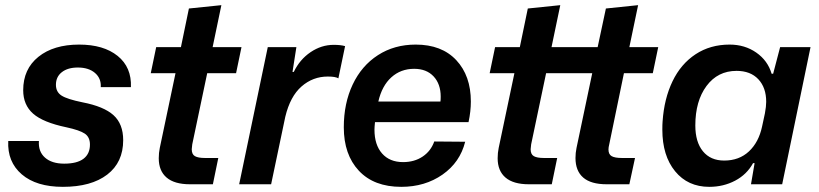

<svg xmlns="http://www.w3.org/2000/svg" viewBox="-20 -715 3178 745"><path d="M12 -168H131Q128 -127 154.5 -103.5Q181 -80 229 -80Q279 -80 304 -99Q329 -118 329 -154Q329 -183 309 -196.5Q289 -210 238 -221Q147 -240 108.5 -274Q70 -308 70 -365Q70 -447 129 -494.5Q188 -542 287 -542Q382 -542 436.5 -498Q491 -454 488 -377H371Q373 -411 348.5 -432Q324 -453 282 -453Q243 -453 220 -435Q197 -417 197 -386Q197 -358 219 -344Q241 -330 300 -318Q383 -302 420.5 -268Q458 -234 458 -171Q458 -85 396 -37.5Q334 10 224 10Q121 10 64.5 -38.5Q8 -87 12 -168Z M596 -101Q596 -122 600 -141L661 -431H565L586 -532H682L713 -682L839 -695L805 -532H917L896 -431H784L726 -155Q724 -141 724 -136Q724 -116 736.5 -109Q749 -102 775 -102H827L806 0H717Q657 0 626.5 -26Q596 -52 596 -101Z M1019 -532H1130L1115 -436H1120Q1143 -484 1185 -512.5Q1227 -541 1275 -541Q1302 -541 1319 -536L1293 -411Q1282 -418 1252 -418Q1194 -418 1150 -379.5Q1106 -341 1087 -262L1032 0H908Z M1314 -221Q1314 -314 1348.5 -387Q1383 -460 1446.5 -501Q1510 -542 1593 -542Q1694 -542 1750.5 -481.5Q1807 -421 1807 -321Q1807 -283 1798 -241H1435Q1433 -221 1433 -212Q1433 -153 1462.5 -119.5Q1492 -86 1544 -86Q1588 -86 1620 -107.5Q1652 -129 1665 -166L1785 -165Q1765 -85 1697 -37.5Q1629 10 1537 10Q1431 10 1372.5 -52.5Q1314 -115 1314 -221ZM1689 -321Q1690 -328 1690 -340Q1690 -389 1662.5 -418.5Q1635 -448 1587 -448Q1535 -448 1498.5 -415Q1462 -382 1448 -321Z M1911 -101Q1911 -122 1915 -141L1976 -431H1880L1901 -532H1997L2028 -682L2154 -695L2120 -532H2299L2331 -682L2456 -695L2422 -532H2534L2513 -431H2401L2344 -155Q2341 -143 2341 -135Q2341 -116 2353.5 -109Q2366 -102 2393 -102H2444L2422 0H2334Q2273 0 2243 -26Q2213 -52 2213 -102Q2213 -122 2217 -141L2278 -431H2099L2041 -155Q2039 -141 2039 -136Q2039 -116 2051.5 -109Q2064 -102 2090 -102H2142L2121 0H2032Q1972 0 1941.5 -26Q1911 -52 1911 -101Z M2550 -212Q2550 -233 2551 -244Q2557 -332 2589.5 -399.5Q2622 -467 2679 -504.5Q2736 -542 2811 -542Q2870 -542 2914.5 -511Q2959 -480 2974 -429H2980L3007 -532H3125L3015 0H2894L2908 -82H2902Q2878 -38 2832.5 -14Q2787 10 2732 10Q2649 10 2599.5 -50.5Q2550 -111 2550 -212ZM2937 -224 2948 -275Q2953 -302 2953 -320Q2953 -375 2922.5 -407.5Q2892 -440 2838 -440Q2765 -440 2721.5 -381.5Q2678 -323 2678 -228Q2678 -164 2707.5 -128Q2737 -92 2790 -92Q2848 -92 2886 -127.5Q2924 -163 2937 -224Z"/></svg>

Font: Mona Sans SemiBold
Style: Italic
Weight: 600
Italic angle: -11.7°
Designer: Deni Anggara
Foundry: GitHub
Version: Version 2.000